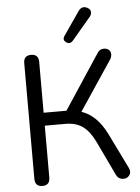

<svg xmlns="http://www.w3.org/2000/svg" viewBox="-62 -994 765 1049"><g transform="rotate(-5 320.5 -469.5)"><path d="M466 -892 362 -769Q345 -750 325 -764Q305 -778 319 -799L408 -928Q427 -955 455 -942Q478 -931 474 -909Q473 -900 466 -892ZM87 -36V-670Q87 -712 128 -712Q169 -712 169 -670V-391H294L491 -690Q505 -712 528.5 -711Q552 -710 561 -693Q570 -676 558 -652L375 -378Q459 -350 511 -245L606 -51Q618 -26 604.5 -8.5Q591 9 567 6.5Q543 4 532 -20L443 -207Q414 -267 376.5 -293.5Q339 -320 283 -320H169V-36Q169 7 128 7Q87 7 87 -36Z"/></g></svg>

Font: Nunito
Style: Regular
Weight: 400
Designer: Vernon Adams
Foundry: Vernon Adams
Version: Version 3.602